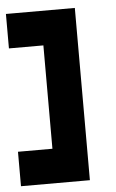

<svg xmlns="http://www.w3.org/2000/svg" viewBox="-48 -460 420 694"><g transform="rotate(-5 161.5 -112.5)"><path d="M0 200.2V75.2H125V-299.8H0V-424.8H250V200.2Z"/></g></svg>

Font: Ishtika
Style: Block
Weight: 400
Designer: Kailash Nadh
Version: Version 2.3